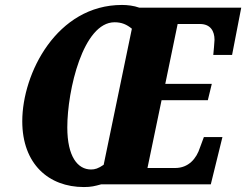

<svg xmlns="http://www.w3.org/2000/svg" viewBox="-20 -745 995 776"><path d="M319 11C349 11 363 7 389 0H832L879 -191H804L788 -148C774 -104 742 -66 688 -66H576L633 -340H820L836 -406H648L698 -648H788C831 -648 847 -619 847 -584C847 -577 843 -532 842 -523H918L955 -714H543C521 -722 495 -725 473 -725C210 -725 70 -449 70 -255C70 -82 177 11 319 11ZM348 -60C294 -60 252 -112 252 -230C252 -381 316 -655 443 -655C472 -655 492 -646 513 -629L399 -79C377 -64 364 -60 348 -60Z"/></svg>

Font: Noto Serif Condensed Black
Style: Italic
Weight: 900
Width: 3
Italic angle: -12°
Designer: Monotype Design Team
Foundry: Monotype Imaging Inc.
Version: Version 2.013